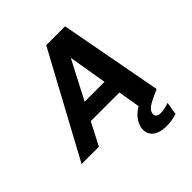

<svg xmlns="http://www.w3.org/2000/svg" viewBox="-265 -859 1232 1232"><g transform="rotate(-45 351.5 -243.0)"><path d="M-23 0 356 -700H527L658 0H499L410 -531L134 0ZM115 -153 175 -269H543L561 -153ZM534 214Q496 214 466 202Q436 190 421.5 165.5Q407 141 413 104Q419 76 437 50Q455 24 492 -0.5Q529 -25 592 -50L639 -69L658 0L605 24Q566 42 548.5 57.5Q531 73 528 91Q524 108 535 118Q546 128 569 128Q584 128 604 124Q624 120 645 113L630 199Q609 206 584.5 210Q560 214 534 214Z"/></g></svg>

Font: DM Sans 9pt Black
Style: Italic
Weight: 900
Italic angle: -10°
Version: Version 4.004;gftools[0.9.30]